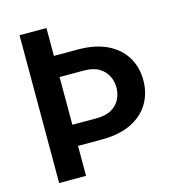

<svg xmlns="http://www.w3.org/2000/svg" viewBox="-106 -802 817 892"><g transform="rotate(-15 302.5 -355.5)"><path d="M68.8 -710.9H198.2V-576.7H314Q397 -576.7 454.1 -548.8Q511.2 -521 540.8 -472.2Q570.3 -423.3 570.3 -360.4Q570.3 -297.9 540.8 -248.8Q511.2 -199.7 454.1 -171.9Q397 -144 314 -144H198.2V0H68.8ZM314 -475.1H198.2V-245.6H314Q359.4 -245.6 387.2 -262Q415 -278.3 428 -304.4Q440.9 -330.6 440.9 -359.4Q440.9 -389.2 428 -415.5Q415 -441.9 387.2 -458.5Q359.4 -475.1 314 -475.1Z"/></g></svg>

Font: Vazirmatn UI SemiBold
Style: Regular
Weight: 600
Designer: Saber Rastikerdar
Foundry: Saber Rastikerdar
Version: Version 33.003